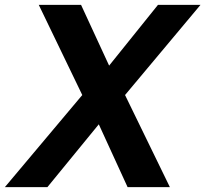

<svg xmlns="http://www.w3.org/2000/svg" viewBox="-48 -770 845 790"><path d="M651 0H477L358.5 -258.5L147 0H-28L290.5 -379L111.5 -750H285.5L401 -500L602 -750H777L466.5 -379Z"/></svg>

Font: Russisch Sans ExtraBold
Style: Italic
Weight: 800
Width: 4
Italic angle: -10°
Designer: Michael Sharanda (font) & Cristiano Sobral (main changes)
Foundry: Michael Sharanda
Version: Version 2.00;September 8, 2020;FontCreator 13.0.0.2681 64-bi